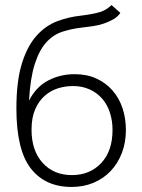

<svg xmlns="http://www.w3.org/2000/svg" viewBox="-20 -733 561 761"><path d="M264 8Q159 8 102 -65.5Q45 -139 45 -303Q45 -411 66.5 -480.5Q88 -550 124 -590.5Q160 -631 206 -648.5Q252 -666 301 -671Q349 -677 375.5 -685Q402 -693 422 -713L457 -682Q447 -667 430 -657Q413 -647 392.5 -640Q372 -633 349.5 -629.5Q327 -626 307 -624Q263 -619 226.5 -607Q190 -595 162.5 -564Q135 -533 117.5 -478Q100 -423 95 -334Q123 -389 171 -414Q219 -439 276 -439Q324 -439 361.5 -422Q399 -405 425.5 -375Q452 -345 465.5 -304.5Q479 -264 479 -218Q479 -168 463 -126.5Q447 -85 418.5 -55Q390 -25 350.5 -8.5Q311 8 264 8ZM265 -39Q336 -39 381 -86.5Q426 -134 426 -218Q426 -255 415.5 -287Q405 -319 385 -342Q365 -365 335.5 -378.5Q306 -392 269 -392Q239 -392 210 -383Q181 -374 157.5 -353.5Q134 -333 119.5 -300Q105 -267 105 -219Q105 -136 149 -87.5Q193 -39 265 -39Z"/></svg>

Font: Tilda Sans Light
Style: Regular
Weight: 300
Designer: ParaType Ltd
Foundry: ParaType Ltd
Version: Version 1.009